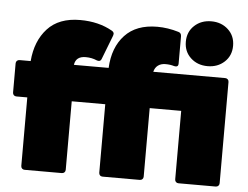

<svg xmlns="http://www.w3.org/2000/svg" viewBox="-55 -879 1224 947"><g transform="rotate(5 557.0 -405.0)"><path d="M837 -699Q837 -748 870.5 -779Q904 -810 954 -810Q1004 -810 1037.5 -779Q1071 -748 1071 -699Q1071 -650 1037.5 -619Q1004 -588 954 -588Q904 -588 870.5 -619Q837 -650 837 -699ZM100 0Q92 0 87 -5Q82 -10 82 -18V-357H28Q20 -357 15 -362Q10 -367 10 -375V-519Q10 -527 15 -532Q20 -537 28 -537H83Q91 -637 147.5 -698.5Q204 -760 309 -760Q401 -760 469 -721Q479 -715 479 -706L477 -697L431 -578Q427 -567 417 -567Q413 -567 407 -569Q382 -580 352 -580Q303 -580 297 -537H469Q474 -639 530.5 -699.5Q587 -760 691 -760Q743 -760 796 -744Q811 -740 811 -723V-588Q811 -573 798 -573Q793 -573 790 -574Q771 -580 747 -580Q725 -580 710 -569Q695 -558 690 -537H1046Q1054 -537 1059 -532Q1064 -527 1064 -519V-18Q1064 -10 1059 -5Q1054 0 1046 0H862Q854 0 849 -5Q844 -10 844 -18V-357H688V-18Q688 -10 683 -5Q678 0 670 0H486Q478 0 473 -5Q468 -10 468 -18V-357H302V-18Q302 -10 297 -5Q292 0 284 0Z"/></g></svg>

Font: LINE Seed Sans TH App Heavy
Style: Regular
Weight: 900
Designer: Dalton Maag Ltd | Thai characters by Cadson Demak Co.,Ltd.
Foundry: Dalton Maag Ltd
Version: Version 1.003